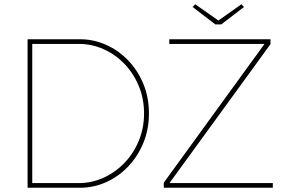

<svg xmlns="http://www.w3.org/2000/svg" viewBox="-20 -885 1366 905"><path d="M110 0V-700H357Q421 -700 479.5 -674Q538 -648 583.5 -601Q629 -554 655.5 -490Q682 -426 682 -350Q682 -275 655.5 -211Q629 -147 583.5 -99.5Q538 -52 479.5 -26Q421 0 357 0ZM132 -13 122 -22H352Q412 -22 467.5 -47Q523 -72 566 -116.5Q609 -161 634 -221Q659 -281 659 -350Q659 -420 634 -480Q609 -540 566 -584.5Q523 -629 467.5 -653.5Q412 -678 352 -678H121L132 -689ZM752 0V-24L1237 -692L1249 -678H778V-700H1255V-677L770 -10L767 -22H1266V0ZM995 -770 888 -852 900 -865 1017 -783H1002L1118 -865L1130 -852L1023 -770Z"/></svg>

Font: Lexend Deca Thin
Style: Regular
Weight: 250
Designer: Bonnie Shaver-Troup, Thomas Jockin
Foundry: Lexend
Version: Version 1.007